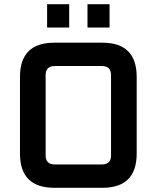

<svg xmlns="http://www.w3.org/2000/svg" viewBox="-20 -893 745 913"><path d="M75 -163V-527Q75 -690 238 -690H467Q630 -690 630 -527V-163Q630 0 467 0H238Q75 0 75 -163ZM197 -154Q197 -111 241 -111H464Q508 -111 508 -154V-536Q508 -579 464 -579H241Q197 -579 197 -536ZM204 -762V-873H309V-762ZM396 -762V-873H501V-762Z"/></svg>

Font: Oxanium ExtraLight SemiBold
Style: Regular
Weight: 600
Version: Version 2.000